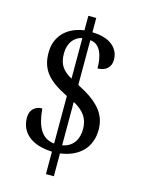

<svg xmlns="http://www.w3.org/2000/svg" viewBox="-125 -832 727 983"><g transform="rotate(15 238.5 -340.5)"><path d="M218 -40V79H260V-42C358 -55 420 -114 420 -210C420 -297 366 -351 260 -405V-642C317 -638 333 -573 333 -512C377 -512 403 -537 403 -576C403 -634 359 -682 260 -684V-760H218V-683C132 -672 70 -616 70 -526C70 -439 109 -388 218 -335V-83C148 -90 121 -150 113 -241C73 -241 49 -214 49 -176C49 -95 110 -44 218 -40ZM218 -642V-427C170 -454 147 -483 147 -542C147 -594 173 -633 218 -642ZM260 -85V-315C318 -283 342 -247 342 -192C342 -135 313 -94 260 -85Z"/></g></svg>

Font: Noto Serif Devanagari Condensed
Style: Regular
Weight: 400
Width: 3
Designer: Universal Thirst, Indian Type Foundry and the Monotype Design Team
Foundry: Monotype Imaging Inc.
Version: Version 2.004